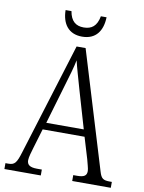

<svg xmlns="http://www.w3.org/2000/svg" viewBox="-97 -963 772 1029"><g transform="rotate(10 289.5 -448.0)"><path d="M286 -771C362 -771 396 -823 398 -896H367C357 -841 329 -821 286 -821C244 -821 216 -842 207 -896H175C176 -822 212 -771 286 -771ZM0 0H198V-32H172C131 -32 117 -45 117 -69C117 -85 127 -118 133 -138L165 -245H393L428 -129C433 -108 442 -80 442 -67C442 -43 430 -32 390 -32H369V0H579V-32H569C532 -32 521 -39 510 -76L316 -714H267L79 -107C60 -44 50 -32 15 -32H0ZM178 -283 241 -497C257 -550 273 -604 280 -641C289 -602 305 -549 323 -485L382 -283Z"/></g></svg>

Font: Noto Serif Devanagari Condensed Light
Style: Regular
Weight: 300
Width: 3
Designer: Universal Thirst, Indian Type Foundry and the Monotype Design Team
Foundry: Monotype Imaging Inc.
Version: Version 2.004